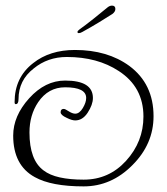

<svg xmlns="http://www.w3.org/2000/svg" viewBox="-20 -628 594 684"><path d="M278 36Q163 36 104 3Q27 -39 27 -145Q27 -215 84 -278Q141 -341 212 -341Q311 -341 311 -279Q311 -255 292 -226Q274 -199 248 -199Q236 -199 218 -208Q196 -218 196 -228Q196 -240 207 -240Q212 -240 224 -232Q238 -223 248 -223Q263 -223 275 -243Q287 -263 287 -279Q287 -317 212 -317Q152 -317 116 -264Q85 -218 85 -156Q85 -58 135 -21Q157 -4 193 4Q229 12 278 12Q368 12 429 -55Q491 -123 491 -213Q491 -318 403 -375Q327 -425 218 -425Q150 -425 100 -384Q46 -342 46 -275Q46 -257 36 -257Q32 -257 32 -264Q32 -352 98 -403Q157 -450 247 -450Q363 -450 441 -393Q527 -329 527 -214Q527 -115 452 -40Q377 36 278 36ZM261 -510Q256 -510 256 -514Q256 -518 263 -523Q284 -538 313 -561Q342 -584 361 -600Q370 -608 379 -608Q391 -608 391 -596Q391 -586 380 -578Q363 -567 333.5 -549Q304 -531 273 -514Q266 -510 261 -510Z"/></svg>

Font: Ole
Style: Regular
Weight: 400
Designer: Robert E. Leuschke
Foundry: Robert E. Leuschke
Version: Version 1.010; ttfautohint (v1.8.3)